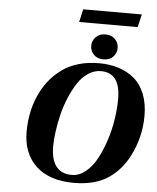

<svg xmlns="http://www.w3.org/2000/svg" viewBox="-65 -1073 933 1142"><g transform="rotate(5 401.5 -501.5)"><path d="M367.2 -940.9 384.8 -1018.1H734.9L716.8 -940.9ZM277.8 -189.9Q277.8 -112.3 309.1 -71.5Q340.3 -30.8 402.8 -30.8Q445.3 -30.8 483.9 -61.5Q522.5 -92.3 549.8 -142.3Q577.1 -192.4 597.7 -254.9Q618.2 -317.4 628.2 -382.1Q638.2 -446.8 638.2 -505.9Q638.2 -661.1 522 -661.1Q482.4 -661.1 446.8 -637.5Q411.1 -613.8 385.3 -574.2Q359.4 -534.7 338.4 -485.4Q317.4 -436 304.4 -382.8Q291.5 -329.6 284.7 -280.3Q277.8 -231 277.8 -189.9ZM112.8 -264.2Q112.8 -398.4 169.9 -507.8Q191.4 -548.8 220.5 -582.8Q249.5 -616.7 290 -645.8Q330.6 -674.8 386 -690.9Q441.4 -707 506.8 -707Q571.3 -707 624.3 -690.2Q677.2 -673.3 717.8 -639.2Q758.3 -605 780.8 -548.8Q803.2 -492.7 803.2 -418.9Q803.2 -290 744.1 -175.8Q722.7 -134.8 695.8 -102.5Q668.9 -70.3 630.4 -42.5Q591.8 -14.6 538.3 0.2Q484.9 15.1 419.9 15.1Q272 15.1 192.4 -59.8Q112.8 -134.8 112.8 -264.2ZM529.8 -880.9Q566.9 -880.9 587.9 -858.9Q608.9 -836.9 608.9 -806.2Q608.9 -775.9 587.9 -753.9Q566.9 -731.9 529.8 -731.9Q493.7 -731.9 472.4 -753.9Q451.2 -775.9 451.2 -806.2Q451.2 -836.4 472.4 -858.6Q493.7 -880.9 529.8 -880.9Z"/></g></svg>

Font: Linguistics Pro
Style: Bold Italic
Weight: 700
Italic angle: -12°
Designer: Stefan Peev, Context Ltd
Foundry: Stefan Peev, Context Ltd
Version: Version 001.000